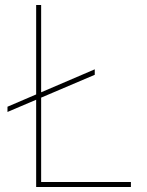

<svg xmlns="http://www.w3.org/2000/svg" viewBox="-20 -750 590 770"><path d="M10 -301V-322L360 -472V-450ZM125 0V-730H145V-20H505V0Z"/></svg>

Font: M PLUS Code Latin SemiExpanded Thin
Style: Regular
Weight: 250
Width: 6
Designer: Coji Morishita
Foundry: UNDERFOREST DESIGN
Version: Version 1.002; ttfautohint (v1.8.3)